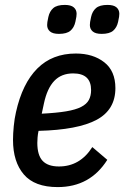

<svg xmlns="http://www.w3.org/2000/svg" viewBox="-20 -750 506 782"><path d="M215 12Q121 12 77 -39.5Q33 -91 33 -180Q33 -205 36 -236Q39 -267 45 -293Q71 -410 132 -471Q193 -532 289 -532Q359 -532 404.5 -496.5Q450 -461 450 -391Q450 -303 373.5 -262Q297 -221 137 -217Q134 -203 133 -190Q132 -177 132 -168Q132 -118 153.5 -95Q175 -72 220 -72Q306 -72 356 -151L417 -99Q347 12 215 12ZM278 -451Q230 -451 201 -420.5Q172 -390 159 -329L150 -287Q210 -290 249 -296.5Q288 -303 310.5 -314.5Q333 -326 342 -343Q351 -360 351 -383Q351 -451 278 -451ZM220 -612Q195 -612 183.5 -622Q172 -632 172 -648Q172 -654 173 -660.5Q174 -667 177 -681Q182 -704 197 -717Q212 -730 244 -730Q269 -730 280.5 -720Q292 -710 292 -694Q292 -688 291 -681.5Q290 -675 287 -661Q282 -638 267 -625Q252 -612 220 -612ZM394 -612Q369 -612 357.5 -622Q346 -632 346 -648Q346 -654 347 -660.5Q348 -667 351 -681Q356 -704 371 -717Q386 -730 418 -730Q443 -730 454.5 -720Q466 -710 466 -694Q466 -688 465 -681.5Q464 -675 461 -661Q456 -638 441 -625Q426 -612 394 -612Z"/></svg>

Font: IBM Plex Sans Cond Medm
Style: Italic
Weight: 500
Width: 3
Italic angle: -11°
Designer: Mike Abbink, Paul van der Laan, Pieter van Rosmalen
Foundry: Bold Monday
Version: Version 1.3